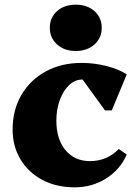

<svg xmlns="http://www.w3.org/2000/svg" viewBox="-20 -785 582 821"><path d="M299 16Q221 16 161.5 -15.5Q102 -47 68 -103Q34 -159 34 -231Q34 -315 71.5 -379Q109 -443 175.5 -479.5Q242 -516 329 -516Q382 -516 434 -503Q486 -490 522 -467L458 -313H429L333 -445Q301 -445 276 -421.5Q251 -398 236 -358Q221 -318 221 -269Q221 -190 260 -143Q299 -96 365 -96Q437 -96 488 -148L522 -124Q494 -60 434 -22Q374 16 299 16ZM304 -567Q255 -567 224 -595Q193 -623 193 -666Q193 -710 224 -737.5Q255 -765 304 -765Q353 -765 384 -737.5Q415 -710 415 -666Q415 -623 384 -595Q353 -567 304 -567Z"/></svg>

Font: Platypi ExtraBold
Style: Regular
Weight: 800
Designer: David Sargent
Foundry: Bolt Cutter Type
Version: Version 1.200; ttfautohint (v1.8.4.7-5d5b)